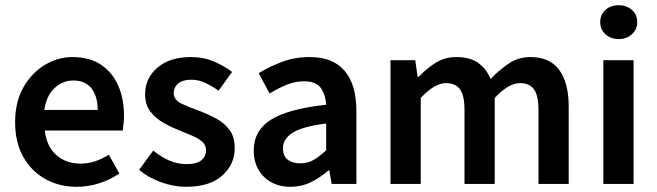

<svg xmlns="http://www.w3.org/2000/svg" viewBox="-20 -706 2522 737"><path d="M274 11Q208 11 154.5 -18.5Q101 -48 69.5 -103.5Q38 -159 38 -237Q38 -314 69.5 -370Q101 -426 151.5 -456.5Q202 -487 258 -487Q323 -487 367 -458Q411 -429 433.5 -378Q456 -327 456 -261Q456 -244 454 -229Q452 -214 451 -205H152Q159 -144 196 -111Q233 -78 289 -78Q319 -78 345.5 -87Q372 -96 398 -112L438 -40Q403 -16 361 -2.5Q319 11 274 11ZM150 -284H355Q355 -336 331.5 -366.5Q308 -397 261 -397Q221 -397 189.5 -368Q158 -339 150 -284Z M694 11Q646 11 597 -7Q548 -25 514 -54L568 -128Q599 -103 630.5 -89.5Q662 -76 697 -76Q735 -76 753 -91Q771 -106 771 -130Q771 -149 756 -162Q741 -175 718 -185Q695 -195 670 -205Q639 -217 608.5 -234Q578 -251 557.5 -277.5Q537 -304 537 -344Q537 -406 584.5 -446.5Q632 -487 712 -487Q762 -487 802 -469.5Q842 -452 871 -430L819 -358Q793 -376 767.5 -388Q742 -400 715 -400Q681 -400 664 -385.5Q647 -371 647 -349Q647 -322 677 -308Q707 -294 746 -280Q778 -268 809 -251.5Q840 -235 860.5 -208Q881 -181 881 -137Q881 -75 833 -32Q785 11 694 11Z M1095 11Q1032 11 993 -27.5Q954 -66 954 -128Q954 -205 1020 -246.5Q1086 -288 1232 -304Q1230 -341 1212 -367.5Q1194 -394 1147 -394Q1113 -394 1080 -380.5Q1047 -367 1015 -347L973 -425Q1013 -450 1062.5 -468.5Q1112 -487 1169 -487Q1258 -487 1303 -434Q1348 -381 1348 -280V0H1253L1244 -52H1241Q1209 -24 1173 -6.5Q1137 11 1095 11ZM1133 -79Q1161 -79 1183.5 -92Q1206 -105 1232 -129V-232Q1139 -220 1102.5 -196Q1066 -172 1066 -137Q1066 -107 1084.5 -93Q1103 -79 1133 -79Z M1479 0V-475H1574L1583 -411H1587Q1616 -442 1651.5 -464.5Q1687 -487 1732 -487Q1784 -487 1815.5 -464.5Q1847 -442 1863 -403Q1897 -438 1933.5 -462.5Q1970 -487 2016 -487Q2091 -487 2127 -437Q2163 -387 2163 -297V0H2047V-283Q2047 -340 2029.5 -363.5Q2012 -387 1976 -387Q1932 -387 1879 -330V0H1763V-283Q1763 -340 1745.5 -363.5Q1728 -387 1692 -387Q1648 -387 1595 -330V0Z M2296 0V-475H2412V0ZM2355 -556Q2324 -556 2304 -574.5Q2284 -593 2284 -621Q2284 -650 2304 -668Q2324 -686 2355 -686Q2385 -686 2405.5 -668Q2426 -650 2426 -621Q2426 -593 2405.5 -574.5Q2385 -556 2355 -556Z"/></svg>

Font: Narnoor SemiBold
Style: Regular
Weight: 600
Designer: S. Sridhar Murthy
Foundry: SIL International
Version: Version 3.000